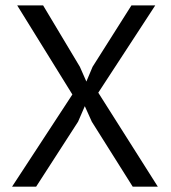

<svg xmlns="http://www.w3.org/2000/svg" viewBox="-20 -704 644 724"><path d="M25.4 0Q47.9 0 116.2 0Q155.3 -61.5 274.4 -245.1Q281.2 -259.8 299.8 -303.7Q306.6 -289.1 326.2 -245.1Q365.2 -183.6 480.5 0Q503.9 0 575.2 0Q518.6 -88.9 350.6 -354.5Q404.3 -436.5 565.4 -683.6Q543 -683.6 475.6 -683.6Q438.5 -626 329.1 -452.1Q323.2 -438.5 305.7 -396.5Q299.8 -410.2 281.2 -452.1Q246.1 -509.8 142.6 -683.6Q118.2 -683.6 44.9 -683.6Q96.7 -599.6 252.9 -347.7Q196.3 -260.7 25.4 0Z"/></svg>

Font: Aptus Gothic JP
Style: Medium
Weight: 400
Designer: Fuminori Ogawa / Motoya
Version: Version 1